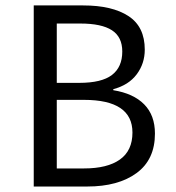

<svg xmlns="http://www.w3.org/2000/svg" viewBox="-20 -680 640 700"><path d="M103 0V-660.2H283.2Q389.2 -660.2 448.5 -621.3Q507.8 -582.5 507.8 -499Q507.8 -448.2 478.3 -408.9Q448.7 -369.6 393.1 -355V-351.1Q466.3 -339.4 505.6 -299.6Q544.9 -259.8 544.9 -192.9Q544.9 -98.1 478 -49.1Q411.1 0 297.9 0ZM187 -377.9H269Q350.6 -377.9 388.2 -406.7Q425.8 -435.5 425.8 -492.2Q425.8 -545.4 387.9 -569.8Q350.1 -594.2 272.9 -594.2H187ZM187 -65.9H286.1Q371.6 -65.9 417.2 -98.4Q462.9 -130.9 462.9 -196.8Q462.9 -315.9 286.1 -315.9H187Z"/></svg>

Font: Office Code Pro D
Style: Regular
Weight: 400
Designer: Nathan Rutzky & Paul D. Hunt
Foundry: Adobe Systems Incorporated
Version: Version 1.004;PS 001.004;hotconv 1.0.70;makeotf.lib2.5.58329